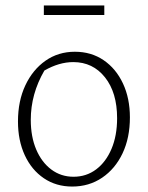

<svg xmlns="http://www.w3.org/2000/svg" viewBox="-20 -677 543 705"><path d="M245 8Q186 8 141 -22.5Q96 -53 71 -107Q46 -161 46 -231Q46 -306 73 -363.5Q100 -421 147 -454Q194 -487 255 -487Q315 -487 360.5 -456Q406 -425 431.5 -370.5Q457 -316 457 -246Q457 -171 430 -114Q403 -57 355 -24.5Q307 8 245 8ZM250 -28Q297 -28 333 -55Q369 -82 389.5 -130.5Q410 -179 410 -243Q410 -337 365.5 -393Q321 -449 249 -449Q197 -449 143 -418Q93 -332 93 -237Q93 -175 113 -128Q133 -81 168.5 -54.5Q204 -28 250 -28ZM141 -622V-657H363V-622Z"/></svg>

Font: Piazzolla ExtraLight
Style: Regular
Weight: 200
Designer: Juan Pablo del Peral
Foundry: Huerta Tipografica
Version: Version 1.330